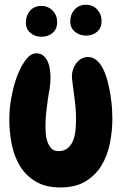

<svg xmlns="http://www.w3.org/2000/svg" viewBox="-20 -782 527 815"><path d="M457 -279.3Q457 -225.6 446.3 -172.9Q435.5 -120.1 410.2 -78.6Q384.8 -37.1 342.3 -11.7Q299.8 13.7 236.3 13.7Q173.8 13.7 131.8 -11.2Q89.8 -36.1 64.9 -77.1Q40 -118.2 29.8 -169.9Q19.5 -221.7 19.5 -275.4Q19.5 -334 33.2 -391.6Q36.1 -407.2 44.4 -435.1Q52.7 -462.9 65.9 -489.7Q79.1 -516.6 96.2 -536.1Q113.3 -555.7 133.8 -555.7Q153.3 -555.7 165 -544.9Q176.8 -534.2 183.6 -518.1Q190.4 -502 192.4 -483.9Q194.3 -465.8 194.3 -451.2Q194.3 -428.7 190.9 -407.2Q187.5 -385.7 183.6 -364.3Q179.7 -335 176.3 -305.7Q172.9 -276.4 172.9 -247.1Q172.9 -232.4 174.3 -214.4Q175.8 -196.3 181.6 -179.7Q187.5 -163.1 198.2 -151.9Q209 -140.6 228.5 -140.6Q253.9 -140.6 269 -154.3Q284.2 -168 291.5 -188.5Q298.8 -209 300.8 -232.4Q302.7 -255.9 302.7 -275.4Q302.7 -318.4 296.9 -359.9Q291 -401.4 286.1 -444.3Q285.2 -449.2 285.2 -458Q285.2 -472.7 290 -487.3Q294.9 -502 303.7 -513.7Q312.5 -525.4 325.2 -532.7Q337.9 -540 353.5 -540Q375 -540 391.6 -524.9Q408.2 -509.8 419.4 -485.8Q430.7 -461.9 438 -432.1Q445.3 -402.3 449.7 -373.5Q454.1 -344.7 455.6 -319.3Q457 -293.9 457 -279.3ZM411.1 -692.4Q411.1 -664.1 392.6 -647.5Q374 -630.9 345.7 -630.9Q318.4 -630.9 298.3 -647Q278.3 -663.1 278.3 -691.4Q278.3 -720.7 296.4 -741.2Q314.5 -761.7 344.7 -761.7Q374 -761.7 392.6 -741.7Q411.1 -721.7 411.1 -692.4ZM222.7 -687.5Q222.7 -659.2 203.6 -642.6Q184.6 -626 156.2 -626Q128.9 -626 109.4 -642.1Q89.8 -658.2 89.8 -686.5Q89.8 -715.8 107.4 -736.3Q125 -756.8 155.3 -756.8Q184.6 -756.8 203.6 -736.8Q222.7 -716.8 222.7 -687.5Z"/></svg>

Font: Chewy
Style: Regular
Weight: 400
Version: Version 1.001